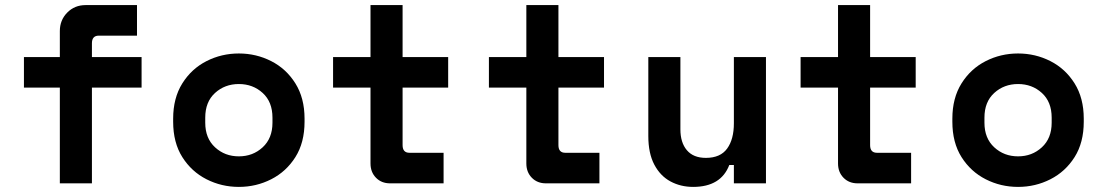

<svg xmlns="http://www.w3.org/2000/svg" viewBox="-20 -720 4324 754"><path d="M215 0V-376H74V-496H215V-598Q215 -641 244 -670.5Q273 -700 316 -700H518V-580H368Q341 -580 341 -550V-496H536V-376H341V0Z M918 14Q850 14 791 -16Q732 -46 696 -103Q660 -160 660 -242V-254Q660 -335 696 -392.5Q732 -450 791 -480Q850 -510 918 -510Q986 -510 1045 -480Q1104 -450 1140 -392.5Q1176 -335 1176 -254V-242Q1176 -160 1140 -103Q1104 -46 1045 -16Q986 14 918 14ZM918 -106Q973 -106 1011.5 -141.5Q1050 -177 1050 -238V-258Q1050 -320 1011.5 -355Q973 -390 918 -390Q863 -390 824.5 -355Q786 -320 786 -258V-238Q786 -177 824.5 -141.5Q863 -106 918 -106Z M1512 0Q1478 0 1456.5 -22Q1435 -44 1435 -78V-376H1288V-496H1435V-700H1561V-496H1740V-376H1561V-150Q1561 -120 1588 -120H1722V0Z M2124 0Q2090 0 2068.5 -22Q2047 -44 2047 -78V-376H1900V-496H2047V-700H2173V-496H2352V-376H2173V-150Q2173 -120 2200 -120H2334V0Z M2702 14Q2653 14 2613 -7.5Q2573 -29 2549.5 -73.5Q2526 -118 2526 -186V-496H2652V-212Q2652 -160 2677.5 -130Q2703 -100 2752 -100Q2809 -100 2835.5 -136.5Q2862 -173 2862 -236V-496H2988V0H2862V-72H2844Q2811 14 2702 14Z M3348 0Q3314 0 3292.5 -22Q3271 -44 3271 -78V-376H3124V-496H3271V-700H3397V-496H3576V-376H3397V-150Q3397 -120 3424 -120H3558V0Z M3978 14Q3910 14 3851 -16Q3792 -46 3756 -103Q3720 -160 3720 -242V-254Q3720 -335 3756 -392.5Q3792 -450 3851 -480Q3910 -510 3978 -510Q4046 -510 4105 -480Q4164 -450 4200 -392.5Q4236 -335 4236 -254V-242Q4236 -160 4200 -103Q4164 -46 4105 -16Q4046 14 3978 14ZM3978 -106Q4033 -106 4071.5 -141.5Q4110 -177 4110 -238V-258Q4110 -320 4071.5 -355Q4033 -390 3978 -390Q3923 -390 3884.5 -355Q3846 -320 3846 -258V-238Q3846 -177 3884.5 -141.5Q3923 -106 3978 -106Z"/></svg>

Font: Space Mono
Style: Bold
Weight: 700
Monospace: yes
Designer: Colophon Foundry + Benjamin Critton
Foundry: Colophon Foundry & Benjamin Critton
Version: Version 1.003; ttfautohint (v1.8.4.7-5d5b)